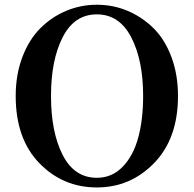

<svg xmlns="http://www.w3.org/2000/svg" viewBox="-20 -780 825 818"><path d="M197.3 -371.1Q197.3 -216.8 247.1 -119.6Q296.9 -22.5 392.6 -22.5Q457 -22.5 502.4 -69.3Q547.9 -116.2 568.8 -193.4Q589.8 -270.5 589.8 -371.1Q589.8 -523.4 539.1 -621.1Q488.3 -718.8 392.6 -718.8Q296.9 -718.8 247.1 -621.6Q197.3 -524.4 197.3 -371.1ZM392.6 -759.8Q461.9 -759.8 523.4 -733.9Q585 -708 633.3 -660.6Q681.6 -613.3 710 -538.1Q738.3 -462.9 738.3 -371.1Q738.3 -190.4 637.2 -85.9Q536.1 18.6 392.6 18.6Q248 18.6 147.5 -85Q46.9 -188.5 46.9 -371.1Q46.9 -461.9 75.2 -536.6Q103.5 -611.3 151.9 -659.7Q200.2 -708 262.2 -733.9Q324.2 -759.8 392.6 -759.8Z"/></svg>

Font: GenRyuMin TW TTF Bold
Style: Regular
Weight: 700
Version: Version 1.300